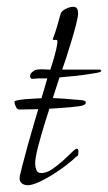

<svg xmlns="http://www.w3.org/2000/svg" viewBox="-20 -549 320 568"><path d="M61 -1Q53 -1 45.5 -6Q38 -11 38 -21Q38 -29 41 -38.5Q44 -48 45 -55Q62 -121 81.5 -186.5Q101 -252 120 -317H92Q89 -317 86 -316.5Q83 -316 80 -316H76Q75 -316 75 -315.5Q75 -315 75 -315Q69 -318 69 -324Q69 -329 71.5 -332Q74 -335 77 -337Q82 -342 89.5 -343Q97 -344 104 -344Q110 -344 116.5 -343.5Q123 -343 129 -343Q132 -352 137 -368.5Q142 -385 146 -402Q150 -419 150 -427Q150 -432 143.5 -431Q137 -430 136 -433Q143 -451 148.5 -469.5Q154 -488 159 -507Q161 -516 174 -522.5Q187 -529 196 -529Q205 -529 208 -523.5Q211 -518 211 -510Q211 -499 205 -476Q199 -453 191 -426.5Q183 -400 175.5 -377Q168 -354 164 -343H276Q277 -343 280 -340Q280 -336 266.5 -333.5Q253 -331 251 -331Q228 -327 204 -324.5Q180 -322 156 -320Q150 -301 138.5 -266Q127 -231 114.5 -191Q102 -151 93 -116.5Q84 -82 84 -65Q84 -56 87.5 -46.5Q91 -37 102 -37Q117 -37 133.5 -48Q150 -59 165.5 -73Q181 -87 192 -98Q203 -109 207 -109Q212 -109 212 -102Q212 -100 211.5 -93Q211 -86 206 -86Q196 -76 177.5 -61.5Q159 -47 137.5 -33.5Q116 -20 95.5 -10.5Q75 -1 61 -1ZM37 -225Q31 -225 27 -233Q23 -241 23 -248L24 -250Q35 -254 54 -255.5Q73 -257 92.5 -258Q112 -259 124 -259Q141 -259 170 -257Q199 -255 218 -253Q234 -252 234 -246Q234 -238 216 -235Q194 -232 160 -229.5Q126 -227 92.5 -226Q59 -225 37 -225Z"/></svg>

Font: Moon Dance
Style: Regular
Weight: 400
Designer: Robert E. Leuschke
Foundry: Robert E. Leuschke
Version: Version 1.010; ttfautohint (v1.8.3)